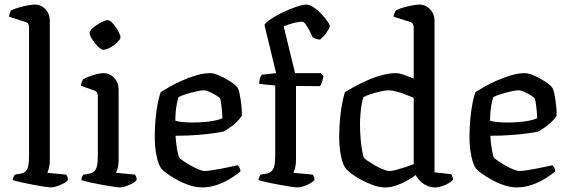

<svg xmlns="http://www.w3.org/2000/svg" viewBox="-20 -820 2489 840"><path d="M203 0Q195 0 173 -3.5Q151 -7 123.5 -12Q96 -17 72 -22.5Q48 -28 36 -32Q36 -40 39.5 -46.5Q43 -53 46 -56L73 -61Q90 -64 98.5 -79Q107 -94 107 -139V-700Q107 -708 104 -714.5Q101 -721 91 -724L19 -747Q21 -757 23.5 -764Q26 -771 28 -774Q39 -780 59 -786Q79 -792 99.5 -796Q120 -800 131 -800Q160 -800 179 -779.5Q198 -759 198 -730V-120Q198 -99 194 -84.5Q190 -70 187 -64L270 -56Q272 -53 274.5 -47.5Q277 -42 277 -33Q272 -25 258 -17.5Q244 -10 228.5 -5Q213 0 203 0Z M504 0Q497 0 474 -3.5Q451 -7 423.5 -12Q396 -17 371.5 -22.5Q347 -28 336 -32Q336 -39 339 -46Q342 -53 345 -56L373 -61Q384 -63 392 -70Q400 -77 404 -93Q408 -109 408 -139V-400Q408 -408 405 -414.5Q402 -421 392 -424L334 -445Q335 -455 338.5 -463Q342 -471 345 -474Q361 -483 388.5 -491.5Q416 -500 432 -500Q460 -500 479.5 -479.5Q499 -459 499 -430V-120Q499 -100 495 -85Q491 -70 487 -64L571 -56Q573 -52 575.5 -46.5Q578 -41 578 -33Q573 -25 559 -17.5Q545 -10 530 -5Q515 0 504 0ZM432 -602Q426 -602 415.5 -610.5Q405 -619 395 -631.5Q385 -644 378.5 -656Q372 -668 372 -675Q372 -683 381 -692.5Q390 -702 403 -710.5Q416 -719 429.5 -725.5Q443 -732 450 -732Q458 -732 467.5 -723.5Q477 -715 486 -702Q495 -689 501 -677Q507 -665 507 -656Q507 -650 498.5 -640.5Q490 -631 478 -622Q466 -613 453.5 -607.5Q441 -602 432 -602Z M864 0Q837 0 807.5 -10Q778 -20 752.5 -34.5Q727 -49 709 -62Q691 -75 686 -82Q673 -99 665 -137.5Q657 -176 657 -220Q657 -261 660.5 -298.5Q664 -336 670 -367Q676 -398 683 -417Q697 -426 721.5 -440Q746 -454 776.5 -467.5Q807 -481 839 -490.5Q871 -500 900 -500Q916 -500 940.5 -489Q965 -478 987.5 -463.5Q1010 -449 1018 -438Q1024 -431 1028.5 -408.5Q1033 -386 1036 -360Q1039 -334 1038 -313Q1028 -298 1013.5 -284.5Q999 -271 984 -261Q969 -251 959 -245Q949 -242 918 -237.5Q887 -233 843 -229.5Q799 -226 748 -226Q750 -194 755 -165Q760 -136 765 -129Q769 -125 782.5 -115.5Q796 -106 813 -96.5Q830 -87 847 -79.5Q864 -72 875 -72Q887 -72 907.5 -75Q928 -78 950.5 -82.5Q973 -87 992 -91Q1011 -95 1020 -97Q1024 -93 1028 -86.5Q1032 -80 1032 -70Q1013 -54 986 -37.5Q959 -21 927.5 -10.5Q896 0 864 0ZM821 -284Q846 -284 872 -286Q898 -288 920 -292.5Q942 -297 953 -303Q953 -315 951.5 -333Q950 -351 947.5 -367Q945 -383 943 -389Q941 -393 927.5 -401.5Q914 -410 898 -417.5Q882 -425 871 -425Q861 -425 838.5 -420Q816 -415 793.5 -408Q771 -401 761 -395Q757 -383 753.5 -365Q750 -347 748.5 -327.5Q747 -308 747 -292Q758 -288 779.5 -286Q801 -284 821 -284Z M1282 0Q1274 0 1251 -3.5Q1228 -7 1200 -12Q1172 -17 1147.5 -22.5Q1123 -28 1111 -32Q1111 -40 1114.5 -46.5Q1118 -53 1120 -56L1148 -61Q1165 -64 1174.5 -79Q1184 -94 1184 -139V-446L1114 -453Q1114 -467 1117.5 -477.5Q1121 -488 1125 -493L1188 -500L1137 -711Q1143 -722 1165.5 -737Q1188 -752 1218.5 -766.5Q1249 -781 1277 -790.5Q1305 -800 1320 -800Q1334 -800 1352 -788Q1370 -776 1386 -759Q1402 -742 1412.5 -727Q1423 -712 1423 -706Q1423 -701 1418.5 -693Q1414 -685 1407.5 -676Q1401 -667 1393.5 -659.5Q1386 -652 1380 -647Q1371 -647 1361.5 -650.5Q1352 -654 1347 -658Q1342 -671 1333.5 -687Q1325 -703 1317 -714Q1309 -725 1302 -725Q1292 -725 1277 -722Q1262 -719 1246.5 -714Q1231 -709 1221 -705L1271 -500H1384L1395 -487Q1394 -477 1389.5 -463.5Q1385 -450 1380 -443L1275 -444V-120Q1275 -100 1271 -85Q1267 -70 1264 -64L1349 -56Q1351 -53 1353.5 -47Q1356 -41 1356 -33Q1350 -25 1336.5 -17.5Q1323 -10 1307.5 -5Q1292 0 1282 0Z M1665 0Q1640 0 1612.5 -10Q1585 -20 1560 -33.5Q1535 -47 1517.5 -60.5Q1500 -74 1494 -81Q1480 -98 1472 -136.5Q1464 -175 1464 -220Q1464 -261 1467.5 -299Q1471 -337 1477 -367.5Q1483 -398 1489 -417Q1503 -426 1529 -440Q1555 -454 1586 -468Q1617 -482 1650 -491Q1683 -500 1713 -500Q1727 -500 1748 -492.5Q1769 -485 1790 -476V-700Q1790 -707 1787 -714Q1784 -721 1774 -724L1702 -747Q1703 -756 1706 -763Q1709 -770 1711 -774Q1721 -780 1741 -786Q1761 -792 1782 -796Q1803 -800 1814 -800Q1842 -800 1861.5 -779.5Q1881 -759 1881 -730V-66L1954 -58Q1956 -55 1959 -48Q1962 -41 1962 -34Q1955 -25 1940.5 -17Q1926 -9 1910.5 -4.5Q1895 0 1884 0Q1865 0 1848 -7.5Q1831 -15 1818.5 -27.5Q1806 -40 1799 -54Q1781 -41 1758.5 -28.5Q1736 -16 1712 -8Q1688 0 1665 0ZM1685 -72Q1695 -72 1712.5 -76.5Q1730 -81 1751.5 -88Q1773 -95 1790 -102V-392Q1773 -399 1753 -407Q1733 -415 1713 -420Q1693 -425 1679 -425Q1667 -425 1645 -420Q1623 -415 1601.5 -408Q1580 -401 1570 -395Q1566 -385 1562.5 -365Q1559 -345 1557 -321.5Q1555 -298 1555 -276Q1555 -241 1558 -209.5Q1561 -178 1565 -156.5Q1569 -135 1573 -129Q1577 -124 1590.5 -115Q1604 -106 1621 -96Q1638 -86 1655.5 -79Q1673 -72 1685 -72Z M2241 0Q2214 0 2184.5 -10Q2155 -20 2129.5 -34.5Q2104 -49 2086 -62Q2068 -75 2063 -82Q2050 -99 2042 -137.5Q2034 -176 2034 -220Q2034 -261 2037.5 -298.5Q2041 -336 2047 -367Q2053 -398 2060 -417Q2074 -426 2098.5 -440Q2123 -454 2153.5 -467.5Q2184 -481 2216 -490.5Q2248 -500 2277 -500Q2293 -500 2317.5 -489Q2342 -478 2364.5 -463.5Q2387 -449 2395 -438Q2401 -431 2405.5 -408.5Q2410 -386 2413 -360Q2416 -334 2415 -313Q2405 -298 2390.5 -284.5Q2376 -271 2361 -261Q2346 -251 2336 -245Q2326 -242 2295 -237.5Q2264 -233 2220 -229.5Q2176 -226 2125 -226Q2127 -194 2132 -165Q2137 -136 2142 -129Q2146 -125 2159.5 -115.5Q2173 -106 2190 -96.5Q2207 -87 2224 -79.5Q2241 -72 2252 -72Q2264 -72 2284.5 -75Q2305 -78 2327.5 -82.5Q2350 -87 2369 -91Q2388 -95 2397 -97Q2401 -93 2405 -86.5Q2409 -80 2409 -70Q2390 -54 2363 -37.5Q2336 -21 2304.5 -10.5Q2273 0 2241 0ZM2198 -284Q2223 -284 2249 -286Q2275 -288 2297 -292.5Q2319 -297 2330 -303Q2330 -315 2328.5 -333Q2327 -351 2324.5 -367Q2322 -383 2320 -389Q2318 -393 2304.5 -401.5Q2291 -410 2275 -417.5Q2259 -425 2248 -425Q2238 -425 2215.5 -420Q2193 -415 2170.5 -408Q2148 -401 2138 -395Q2134 -383 2130.5 -365Q2127 -347 2125.5 -327.5Q2124 -308 2124 -292Q2135 -288 2156.5 -286Q2178 -284 2198 -284Z"/></svg>

Font: Texturina Medium 12pt
Style: Regular
Weight: 400
Version: Version 1.002